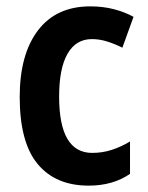

<svg xmlns="http://www.w3.org/2000/svg" viewBox="-20 -574 465 604"><path d="M259 10Q155 10 98.5 -58Q42 -126 42 -269Q42 -403 99.5 -478.5Q157 -554 264 -554Q304 -554 338.5 -545Q373 -536 400 -521L365 -424Q341 -436 317 -443.5Q293 -451 269 -451Q219 -451 192.5 -405Q166 -359 166 -270Q166 -93 270 -93Q302 -93 331.5 -102.5Q361 -112 389 -129V-27Q335 10 259 10Z"/></svg>

Font: Noto Sans Bengali Condensed SemiBold
Style: Regular
Weight: 600
Width: 3
Designer: Joana Ranito - Universal Thirst; Jelle Bosma - Monotype Design Team
Foundry: Universal Thirst ehf.
Version: Version 3.000; ttfautohint (v1.8.4.7-5d5b)